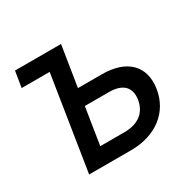

<svg xmlns="http://www.w3.org/2000/svg" viewBox="-125 -690 849 831"><g transform="rotate(-30 300.0 -275.0)"><path d="M96 0H306C429 0 517 -67 534 -174C551 -282 485 -348 361 -348H241L273 -550H43L30 -470H170ZM199 -82 228 -266H348C417 -266 450 -234 441 -174C431 -114 388 -82 319 -82Z"/></g></svg>

Font: JetBrains Mono
Style: Italic
Weight: 400
Italic angle: -9°
Monospace: yes
Designer: Philipp Nurullin, Konstantin Bulenkov
Foundry: JetBrains
Version: Version 2.305